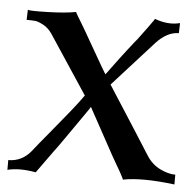

<svg xmlns="http://www.w3.org/2000/svg" viewBox="-42 -525 580 568"><g transform="rotate(5 248.0 -241.5)"><path d="M496 0Q399 -12 343 -1Q339 -12 306 -68L230 -207Q230 -206 210 -177.5Q190 -149 165.5 -113.5Q141 -78 130 -64L84 0Q35 -9 0 0V-29Q41 -29 68 -63Q82 -81 114.5 -120Q147 -159 171 -189Q195 -219 209 -239L94 -413Q83 -429 68 -437Q53 -445 44.5 -446Q36 -447 18 -447L19 -477Q25 -474 78 -475.5Q131 -477 162 -483Q161 -483 168.5 -470.5Q176 -458 186 -441.5Q196 -425 199 -419Q205 -409 221.5 -380Q238 -351 250.5 -329.5Q263 -308 264 -307Q264 -306 281.5 -330Q299 -354 321 -382.5Q343 -411 350 -419Q360 -432 378.5 -457.5Q397 -483 396 -483Q436 -468 471 -477L470 -447Q436 -447 404 -413L282 -278L307 -239Q332 -200 364.5 -149.5Q397 -99 410 -78Q426 -53 450.5 -41Q475 -29 496 -29Z"/></g></svg>

Font: GFS Artemisia
Style: Regular
Weight: 400
Designer: Takis Katsoulidis and George D. Matthiopoulos
Foundry: Takis Katsoulidis and George D. Matthiopoulos
Version: Version 1.0